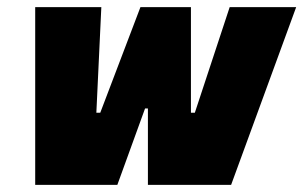

<svg xmlns="http://www.w3.org/2000/svg" viewBox="-20 -520 853 540"><path d="M79 0V-500H265L251 -203H262L375 -500H517V-203H528L626 -500H813L630 0H396V-215H388L310 0Z"/></svg>

Font: Changa One
Style: Italic
Weight: 400
Italic angle: -12°
Designer: Eduardo Rodriguez Tunni
Foundry: Eduardo Rodriguez Tunni
Version: Version 1.003